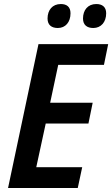

<svg xmlns="http://www.w3.org/2000/svg" viewBox="-20 -933 557 953"><path d="M443 -794C481 -794 507 -823 507 -867C507 -899 487 -913 458 -913C416 -913 392 -883 392 -841C392 -809 412 -794 443 -794ZM267 -794C305 -794 330 -823 330 -867C330 -899 311 -913 282 -913C240 -913 216 -883 216 -841C216 -809 236 -794 267 -794ZM20 0H366L388 -103H160L207 -320H419L440 -423H229L269 -611H496L517 -714H171Z"/></svg>

Font: Noto Sans SemiCondensed SemiBold
Style: Italic
Weight: 600
Width: 4
Italic angle: -12°
Designer: Monotype Design Team
Foundry: Monotype Imaging Inc.
Version: Version 2.013